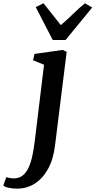

<svg xmlns="http://www.w3.org/2000/svg" viewBox="-140 -860 566 1136"><path d="M185.5 1Q175.5 83 144 139.8Q112.5 196.5 65.8 226.2Q19 256 -38 256Q-64.5 256 -87.8 251.2Q-111 246.5 -120.5 238L-103 188.5Q-95.5 191 -82.2 193.2Q-69 195.5 -58.5 195.5Q-26.5 195.5 -5 177.8Q16.5 160 30.2 129.2Q44 98.5 52.2 58Q60.5 17.5 66 -28L120.5 -477L55.5 -503.5L64 -541L230.5 -564.5L254.5 -553.5ZM172 -623.5 71.5 -818 117.5 -840.5Q142.5 -809.5 168 -776.8Q193.5 -744 220 -711.5Q257.5 -743.5 290.8 -776.2Q324 -809 362.5 -840.5L405.5 -815.5L248 -623.5Z"/></svg>

Font: Merriweather 24pt SemiBold
Style: Italic
Weight: 600
Italic angle: -7.8°
Version: Version 2.101